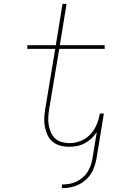

<svg xmlns="http://www.w3.org/2000/svg" viewBox="-20 -755 640 998"><path d="M302 223V204Q320 204 338.5 201Q357 198 374 190.5Q391 183 407 170Q423 157 433.5 141Q444 125 450.5 107.5Q457 90 460 72L483 -68Q471 -50 455 -35Q439 -20 420 -10Q401 0 380 4Q359 8 339 8Q316 8 293.5 2Q271 -4 254 -18Q237 -32 227.5 -52Q218 -72 213.5 -94.5Q209 -117 210 -141Q211 -165 215 -188L267 -501H122V-520H270L305 -735H326L291 -520H524V-501H288L235 -185Q232 -165 231 -144Q230 -123 233.5 -103.5Q237 -84 245 -66Q253 -48 267 -35Q281 -22 301 -16.5Q321 -11 342 -11Q369 -11 397 -21.5Q425 -32 446 -53Q467 -74 479.5 -101Q492 -128 497 -155L499 -165H520L481 72Q477 92 470 112.5Q463 133 451 151Q439 169 421.5 183.5Q404 198 384 207Q364 216 343 219.5Q322 223 302 223Z"/></svg>

Font: Iosevka Thin Extended Oblique
Style: Regular
Weight: 100
Width: 7
Italic angle: -9°
Monospace: yes
Designer: Belleve Invis
Foundry: Belleve Invis
Version: Version 32.5.0; ttfautohint (v1.8.4)